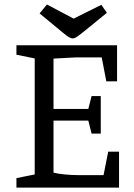

<svg xmlns="http://www.w3.org/2000/svg" viewBox="-20 -854 612 874"><path d="M54.8 0V-43.2L138 -59.9V-588.1L54.8 -604.8V-648H512.9V-483.8H464L443 -592.6H322.5L223.6 -587.3V-358.1H382L396.9 -416.7H438.7V-245.7H396.9L382 -305.1H223.6V-68.1Q243.5 -62.9 274.4 -59.9Q305.4 -56.9 334.4 -56.9H451.4L472.6 -163.6H521.9V0ZM311.5 -679.1Q299.9 -679.1 282.2 -692.7Q264.4 -706.3 234.1 -731.9L160.3 -792.8L193.5 -833.6L315.1 -769.2L441.4 -832.1L466.5 -795.6L388.6 -732.2Q353.5 -703.3 337 -691.2Q320.4 -679.1 311.5 -679.1Z"/></svg>

Font: Faustina Light
Style: Regular
Weight: 300
Designer: Alfonso Garcia
Foundry: http://www.omnibus-type.com
Version: Version 1.200